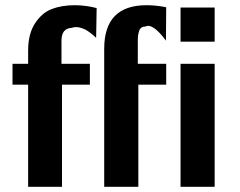

<svg xmlns="http://www.w3.org/2000/svg" viewBox="-20 -717 922 737"><path d="M28 -392V-472H88V-523Q88 -587 114.5 -627.5Q141 -668 179 -682.5Q217 -697 267 -697Q309 -697 351 -686L349 -572Q347 -574 337 -582.5Q327 -591 317.5 -597.5Q308 -604 297 -608Q273 -617 255 -610Q216 -608 216 -561V-472H325V-392H218V0H88V-392ZM380 0V-530Q380 -697 542 -697Q581 -697 618 -689Q618 -667 617.5 -624.5Q617 -582 617 -561Q566 -630 538 -615Q534 -615 532.5 -615Q531 -615 525.5 -612.5Q520 -610 517 -605Q514 -600 511.5 -589.5Q509 -579 509 -564V-472H618V-392H511V0ZM673 0V-472H804V0ZM673 -557V-688H804V-557Z"/></svg>

Font: Coval
Style: ExtraBold
Weight: 800
Foundry: Context Ltd
Version: Version 001.000